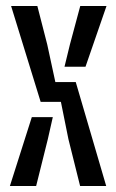

<svg xmlns="http://www.w3.org/2000/svg" viewBox="-20 -620 388 640"><path d="M247 0 208 -156.5 183 -280.5H115.5L17 -600H104.5L137.5 -471.5L164.5 -346.5H232.5L334 0ZM13 0 86 -229.5H156L139.5 -156.5L100.5 0ZM195 -397.5 213 -471.5 247.5 -600H335L265 -397.5Z"/></svg>

Font: Big Shoulders Stencil Text Thin Medium
Style: Regular
Weight: 500
Version: Version 2.001